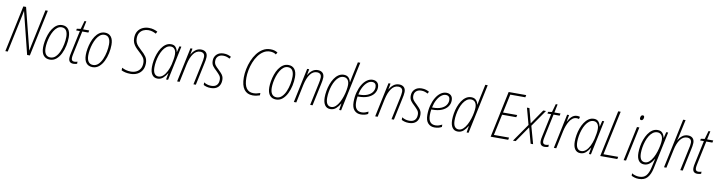

<svg xmlns="http://www.w3.org/2000/svg" viewBox="-28 -1714 10866 2908"><g transform="rotate(10 5405.0 -260.0)"><path d="M16 0 167 -714H209L371 -74H373Q380 -112 388 -151.5Q396 -191 402 -218L507 -714H544L393 0H351L190 -646H188Q182 -614 175 -577.5Q168 -541 159 -501L53 0Z M701 10Q638 10 603.5 -32Q569 -74 569 -156Q569 -200 578 -251.5Q587 -303 604.5 -354Q622 -405 649.5 -446.5Q677 -488 714 -513Q751 -538 798 -538Q859 -538 892.5 -495.5Q926 -453 926 -372Q926 -310 912 -243.5Q898 -177 870 -119.5Q842 -62 799.5 -26Q757 10 701 10ZM703 -24Q749 -24 783.5 -57.5Q818 -91 841 -144.5Q864 -198 876 -258.5Q888 -319 888 -373Q888 -435 865 -469.5Q842 -504 795 -504Q758 -504 728.5 -481Q699 -458 676.5 -420Q654 -382 638.5 -335.5Q623 -289 615 -242Q607 -195 607 -156Q607 -92 631.5 -58Q656 -24 703 -24Z M1063 10Q989 10 989 -67Q989 -97 1000 -143L1075 -495H1018L1024 -522L1082 -530L1118 -657H1146L1119 -529H1213L1206 -495H1112L1037 -142Q1032 -120 1029.5 -102.5Q1027 -85 1027 -72Q1027 -24 1071 -24Q1086 -24 1098 -26.5Q1110 -29 1120 -33V0Q1108 4 1094 7Q1080 10 1063 10Z M1358 10Q1295 10 1260.5 -32Q1226 -74 1226 -156Q1226 -200 1235 -251.5Q1244 -303 1261.5 -354Q1279 -405 1306.5 -446.5Q1334 -488 1371 -513Q1408 -538 1455 -538Q1516 -538 1549.5 -495.5Q1583 -453 1583 -372Q1583 -310 1569 -243.5Q1555 -177 1527 -119.5Q1499 -62 1456.5 -26Q1414 10 1358 10ZM1360 -24Q1406 -24 1440.5 -57.5Q1475 -91 1498 -144.5Q1521 -198 1533 -258.5Q1545 -319 1545 -373Q1545 -435 1522 -469.5Q1499 -504 1452 -504Q1415 -504 1385.5 -481Q1356 -458 1333.5 -420Q1311 -382 1295.5 -335.5Q1280 -289 1272 -242Q1264 -195 1264 -156Q1264 -92 1288.5 -58Q1313 -24 1360 -24Z M1940 10Q1894 10 1859.5 1.5Q1825 -7 1801 -19L1803 -60Q1829 -45 1863.5 -35Q1898 -25 1941 -25Q1987 -25 2024.5 -43Q2062 -61 2084 -96.5Q2106 -132 2106 -186Q2106 -236 2080.5 -271Q2055 -306 2004 -351Q1975 -377 1952.5 -403Q1930 -429 1916.5 -460Q1903 -491 1903 -534Q1903 -598 1929.5 -640Q1956 -682 2000.5 -703Q2045 -724 2098 -724Q2141 -724 2174.5 -713.5Q2208 -703 2232 -690L2214 -656Q2190 -669 2161.5 -679Q2133 -689 2096 -689Q2055 -689 2020 -672.5Q1985 -656 1963.5 -622.5Q1942 -589 1942 -537Q1942 -501 1953.5 -474Q1965 -447 1987 -423Q2009 -399 2039 -371Q2086 -331 2115.5 -289.5Q2145 -248 2145 -188Q2145 -123 2118 -79Q2091 -35 2044.5 -12.5Q1998 10 1940 10Z M2357 10Q2302 10 2273 -32Q2244 -74 2244 -150Q2244 -198 2253 -251Q2262 -304 2280.5 -355Q2299 -406 2326.5 -447.5Q2354 -489 2390.5 -514Q2427 -539 2472 -539Q2520 -539 2544 -509Q2568 -479 2575 -439H2578L2600 -529H2630L2519 0H2488L2506 -100H2504Q2478 -55 2442 -22.5Q2406 10 2357 10ZM2364 -24Q2404 -24 2437 -54Q2470 -84 2494 -133Q2518 -182 2532 -238Q2542 -282 2548.5 -322Q2555 -362 2555 -396Q2555 -446 2533 -475Q2511 -504 2473 -504Q2436 -504 2406 -481.5Q2376 -459 2353 -421.5Q2330 -384 2314 -337.5Q2298 -291 2290 -243Q2282 -195 2282 -152Q2282 -87 2304 -55.5Q2326 -24 2364 -24Z M2658 0 2770 -529H2801L2784 -436H2786Q2807 -478 2845 -508.5Q2883 -539 2933 -539Q2979 -539 3006 -514Q3033 -489 3033 -440Q3033 -419 3028 -389.5Q3023 -360 3017 -334L2946 0H2909L2981 -339Q2986 -365 2990.5 -389.5Q2995 -414 2995 -435Q2995 -470 2976.5 -487Q2958 -504 2925 -504Q2864 -504 2821 -445Q2778 -386 2755 -281L2696 0Z M3176 10Q3138 10 3109 1.5Q3080 -7 3064 -17V-57Q3083 -44 3112 -34Q3141 -24 3175 -24Q3235 -24 3262.5 -54Q3290 -84 3290 -137Q3290 -176 3270 -201.5Q3250 -227 3215 -261Q3181 -291 3157.5 -322Q3134 -353 3134 -402Q3134 -463 3174 -501Q3214 -539 3280 -539Q3319 -539 3347.5 -529.5Q3376 -520 3396 -508L3379 -477Q3361 -488 3336 -496.5Q3311 -505 3279 -505Q3231 -505 3201.5 -478.5Q3172 -452 3172 -405Q3172 -369 3190 -343.5Q3208 -318 3241 -289Q3266 -264 3286 -243Q3306 -222 3317.5 -198Q3329 -174 3329 -140Q3329 -70 3289.5 -30Q3250 10 3176 10Z M3820 10Q3734 10 3688 -51.5Q3642 -113 3642 -236Q3642 -297 3655.5 -364.5Q3669 -432 3695.5 -496Q3722 -560 3761 -611.5Q3800 -663 3852 -694Q3904 -725 3968 -725Q4003 -725 4030 -717Q4057 -709 4079 -694L4059 -662Q4023 -690 3966 -690Q3912 -690 3867 -661.5Q3822 -633 3787 -585Q3752 -537 3728.5 -477.5Q3705 -418 3693 -356Q3681 -294 3681 -238Q3681 -130 3717.5 -77.5Q3754 -25 3825 -25Q3851 -25 3877 -30.5Q3903 -36 3930 -46V-10Q3904 -1 3877 4.5Q3850 10 3820 10Z M4180 10Q4117 10 4082.5 -32Q4048 -74 4048 -156Q4048 -200 4057 -251.5Q4066 -303 4083.5 -354Q4101 -405 4128.5 -446.5Q4156 -488 4193 -513Q4230 -538 4277 -538Q4338 -538 4371.5 -495.5Q4405 -453 4405 -372Q4405 -310 4391 -243.5Q4377 -177 4349 -119.5Q4321 -62 4278.5 -26Q4236 10 4180 10ZM4182 -24Q4228 -24 4262.5 -57.5Q4297 -91 4320 -144.5Q4343 -198 4355 -258.5Q4367 -319 4367 -373Q4367 -435 4344 -469.5Q4321 -504 4274 -504Q4237 -504 4207.5 -481Q4178 -458 4155.5 -420Q4133 -382 4117.5 -335.5Q4102 -289 4094 -242Q4086 -195 4086 -156Q4086 -92 4110.5 -58Q4135 -24 4182 -24Z M4453 0 4565 -529H4596L4579 -436H4581Q4602 -478 4640 -508.5Q4678 -539 4728 -539Q4774 -539 4801 -514Q4828 -489 4828 -440Q4828 -419 4823 -389.5Q4818 -360 4812 -334L4741 0H4704L4776 -339Q4781 -365 4785.5 -389.5Q4790 -414 4790 -435Q4790 -470 4771.5 -487Q4753 -504 4720 -504Q4659 -504 4616 -445Q4573 -386 4550 -281L4491 0Z M5014 10Q4959 10 4930 -32Q4901 -74 4901 -150Q4901 -197 4910 -250.5Q4919 -304 4937.5 -355Q4956 -406 4983.5 -447.5Q5011 -489 5047.5 -513.5Q5084 -538 5129 -538Q5177 -538 5203 -510Q5229 -482 5236 -444H5239Q5244 -471 5249.5 -500.5Q5255 -530 5261 -558L5304 -760H5341L5180 0H5150L5167 -102H5165Q5138 -55 5101.5 -22.5Q5065 10 5014 10ZM5022 -24Q5059 -24 5090 -52Q5121 -80 5144.5 -124Q5168 -168 5184.5 -219Q5201 -270 5209 -317.5Q5217 -365 5217 -397Q5217 -447 5194 -475.5Q5171 -504 5131 -504Q5093 -504 5063 -481.5Q5033 -459 5009.5 -421Q4986 -383 4970.5 -336.5Q4955 -290 4947 -242Q4939 -194 4939 -151Q4939 -86 4961 -55Q4983 -24 5022 -24Z M5483 10Q5421 10 5382.5 -31.5Q5344 -73 5344 -159Q5344 -236 5362 -305Q5380 -374 5411 -426.5Q5442 -479 5483.5 -509Q5525 -539 5572 -539Q5616 -539 5643 -513.5Q5670 -488 5670 -438Q5670 -385 5639.5 -342.5Q5609 -300 5549.5 -275Q5490 -250 5403 -250H5389Q5382 -210 5382 -163Q5382 -24 5491 -24Q5520 -24 5545 -32.5Q5570 -41 5593 -53V-17Q5573 -5 5545 2.5Q5517 10 5483 10ZM5410 -282Q5485 -282 5534.5 -303Q5584 -324 5608.5 -359Q5633 -394 5633 -436Q5633 -468 5617 -486.5Q5601 -505 5568 -505Q5532 -505 5497 -476.5Q5462 -448 5435 -397.5Q5408 -347 5395 -282Z M5704 0 5816 -529H5847L5830 -436H5832Q5853 -478 5891 -508.5Q5929 -539 5979 -539Q6025 -539 6052 -514Q6079 -489 6079 -440Q6079 -419 6074 -389.5Q6069 -360 6063 -334L5992 0H5955L6027 -339Q6032 -365 6036.5 -389.5Q6041 -414 6041 -435Q6041 -470 6022.5 -487Q6004 -504 5971 -504Q5910 -504 5867 -445Q5824 -386 5801 -281L5742 0Z M6222 10Q6184 10 6155 1.5Q6126 -7 6110 -17V-57Q6129 -44 6158 -34Q6187 -24 6221 -24Q6281 -24 6308.5 -54Q6336 -84 6336 -137Q6336 -176 6316 -201.5Q6296 -227 6261 -261Q6227 -291 6203.5 -322Q6180 -353 6180 -402Q6180 -463 6220 -501Q6260 -539 6326 -539Q6365 -539 6393.5 -529.5Q6422 -520 6442 -508L6425 -477Q6407 -488 6382 -496.5Q6357 -505 6325 -505Q6277 -505 6247.5 -478.5Q6218 -452 6218 -405Q6218 -369 6236 -343.5Q6254 -318 6287 -289Q6312 -264 6332 -243Q6352 -222 6363.5 -198Q6375 -174 6375 -140Q6375 -70 6335.5 -30Q6296 10 6222 10Z M6617 10Q6555 10 6516.5 -31.5Q6478 -73 6478 -159Q6478 -236 6496 -305Q6514 -374 6545 -426.5Q6576 -479 6617.5 -509Q6659 -539 6706 -539Q6750 -539 6777 -513.5Q6804 -488 6804 -438Q6804 -385 6773.5 -342.5Q6743 -300 6683.5 -275Q6624 -250 6537 -250H6523Q6516 -210 6516 -163Q6516 -24 6625 -24Q6654 -24 6679 -32.5Q6704 -41 6727 -53V-17Q6707 -5 6679 2.5Q6651 10 6617 10ZM6544 -282Q6619 -282 6668.5 -303Q6718 -324 6742.5 -359Q6767 -394 6767 -436Q6767 -468 6751 -486.5Q6735 -505 6702 -505Q6666 -505 6631 -476.5Q6596 -448 6569 -397.5Q6542 -347 6529 -282Z M6974 10Q6919 10 6890 -32Q6861 -74 6861 -150Q6861 -197 6870 -250.5Q6879 -304 6897.5 -355Q6916 -406 6943.5 -447.5Q6971 -489 7007.5 -513.5Q7044 -538 7089 -538Q7137 -538 7163 -510Q7189 -482 7196 -444H7199Q7204 -471 7209.5 -500.5Q7215 -530 7221 -558L7264 -760H7301L7140 0H7110L7127 -102H7125Q7098 -55 7061.5 -22.5Q7025 10 6974 10ZM6982 -24Q7019 -24 7050 -52Q7081 -80 7104.5 -124Q7128 -168 7144.5 -219Q7161 -270 7169 -317.5Q7177 -365 7177 -397Q7177 -447 7154 -475.5Q7131 -504 7091 -504Q7053 -504 7023 -481.5Q6993 -459 6969.5 -421Q6946 -383 6930.5 -336.5Q6915 -290 6907 -242Q6899 -194 6899 -151Q6899 -86 6921 -55Q6943 -24 6982 -24Z M7480 0 7631 -714H7901L7894 -679H7662L7601 -393H7819L7811 -358H7593L7524 -35H7757L7750 0Z M7823 0 8014 -275 7945 -529H7983L8042 -304L8196 -529H8238L8058 -270L8133 0H8095L8030 -240L7865 0Z M8311 10Q8237 10 8237 -67Q8237 -97 8248 -143L8323 -495H8266L8272 -522L8330 -530L8366 -657H8394L8367 -529H8461L8454 -495H8360L8285 -142Q8280 -120 8277.5 -102.5Q8275 -85 8275 -72Q8275 -24 8319 -24Q8334 -24 8346 -26.5Q8358 -29 8368 -33V0Q8356 4 8342 7Q8328 10 8311 10Z M8452 0 8563 -529H8593L8575 -427H8577Q8599 -473 8634 -505.5Q8669 -538 8717 -538Q8730 -538 8741 -536Q8752 -534 8760 -531L8751 -496Q8735 -502 8714 -502Q8680 -502 8653 -482Q8626 -462 8605.5 -428.5Q8585 -395 8570.5 -355.5Q8556 -316 8547 -276L8489 0Z M8860 10Q8805 10 8776 -32Q8747 -74 8747 -150Q8747 -198 8756 -251Q8765 -304 8783.5 -355Q8802 -406 8829.5 -447.5Q8857 -489 8893.5 -514Q8930 -539 8975 -539Q9023 -539 9047 -509Q9071 -479 9078 -439H9081L9103 -529H9133L9022 0H8991L9009 -100H9007Q8981 -55 8945 -22.5Q8909 10 8860 10ZM8867 -24Q8907 -24 8940 -54Q8973 -84 8997 -133Q9021 -182 9035 -238Q9045 -282 9051.5 -322Q9058 -362 9058 -396Q9058 -446 9036 -475Q9014 -504 8976 -504Q8939 -504 8909 -481.5Q8879 -459 8856 -421.5Q8833 -384 8817 -337.5Q8801 -291 8793 -243Q8785 -195 8785 -152Q8785 -87 8807 -55.5Q8829 -24 8867 -24Z M9165 0 9316 -714H9354L9209 -35H9435L9428 0Z M9683 -643Q9659 -643 9659 -670Q9659 -687 9667.5 -703Q9676 -719 9694 -719Q9718 -719 9718 -692Q9718 -675 9709 -659Q9700 -643 9683 -643ZM9525 0 9637 -529H9674L9562 0Z M9798 240Q9764 240 9734 231Q9704 222 9686 212V174Q9704 186 9735 196Q9766 206 9799 206Q9870 206 9906.5 163Q9943 120 9961 36L9973 -17Q9976 -32 9981.5 -55.5Q9987 -79 9992 -101H9990Q9963 -53 9926 -21.5Q9889 10 9839 10Q9784 10 9755 -31.5Q9726 -73 9726 -149Q9726 -197 9735 -250.5Q9744 -304 9762.5 -355Q9781 -406 9808.5 -447.5Q9836 -489 9872.5 -514Q9909 -539 9955 -539Q10005 -539 10030 -509Q10055 -479 10062 -439H10065L10087 -529H10117L9996 41Q9976 137 9930.5 188.5Q9885 240 9798 240ZM9848 -24Q9884 -24 9914.5 -52Q9945 -80 9969 -124.5Q9993 -169 10009 -220Q10025 -271 10033.5 -318Q10042 -365 10042 -397Q10042 -448 10019 -476Q9996 -504 9956 -504Q9919 -504 9888.5 -481.5Q9858 -459 9834.5 -421Q9811 -383 9795.5 -336.5Q9780 -290 9772 -242Q9764 -194 9764 -152Q9764 -24 9848 -24Z M10146 0 10307 -760H10344L10296 -539Q10291 -513 10284.5 -487Q10278 -461 10272 -436H10274Q10295 -478 10332.5 -508Q10370 -538 10421 -538Q10467 -538 10493.5 -513Q10520 -488 10520 -439Q10520 -419 10515 -389.5Q10510 -360 10504 -333L10434 0H10396L10468 -339Q10474 -364 10478.5 -388.5Q10483 -413 10483 -435Q10483 -470 10464 -487Q10445 -504 10412 -504Q10352 -504 10308.5 -446Q10265 -388 10243 -282L10183 0Z M10660 10Q10586 10 10586 -67Q10586 -97 10597 -143L10672 -495H10615L10621 -522L10679 -530L10715 -657H10743L10716 -529H10810L10803 -495H10709L10634 -142Q10629 -120 10626.5 -102.5Q10624 -85 10624 -72Q10624 -24 10668 -24Q10683 -24 10695 -26.5Q10707 -29 10717 -33V0Q10705 4 10691 7Q10677 10 10660 10Z"/></g></svg>

Font: Noto Sans Condensed ExtraLight
Style: Italic
Weight: 200
Width: 3
Italic angle: -12°
Designer: Monotype Design Team
Foundry: Monotype Imaging Inc.
Version: Version 2.013; ttfautohint (v1.8.4.7-5d5b)